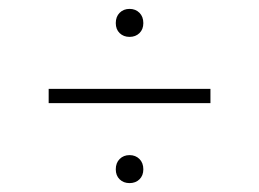

<svg xmlns="http://www.w3.org/2000/svg" viewBox="-20 -596 582 432"><path d="M89.5 -364V-396H453.5V-364ZM271.5 -184Q258 -184 249.2 -192.5Q240.5 -201 240.5 -215Q240.5 -229.5 249.2 -238.2Q258 -247 271.5 -247Q285 -247 293.8 -238.2Q302.5 -229.5 302.5 -215Q302.5 -201 293.8 -192.5Q285 -184 271.5 -184ZM271.5 -513Q258 -513 249.2 -521.5Q240.5 -530 240.5 -544Q240.5 -558.5 249.2 -567.2Q258 -576 271.5 -576Q285 -576 293.8 -567.2Q302.5 -558.5 302.5 -544Q302.5 -530 293.8 -521.5Q285 -513 271.5 -513Z"/></svg>

Font: Encode Sans SC SemiExpanded Thin
Style: Regular
Weight: 250
Width: 6
Designer: Multiple Designers
Foundry: Impallari Type
Version: Version 3.002